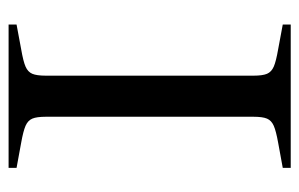

<svg xmlns="http://www.w3.org/2000/svg" viewBox="-148 -566 713 458"><g transform="rotate(-90 209.0 -336.5)"><path d="M38 -19 98 -30Q126 -35 138.5 -40.5Q151 -46 155.5 -56.5Q160 -67 160 -89V-584Q160 -606 155.5 -616.5Q151 -627 138.5 -632.5Q126 -638 98 -643L38 -654V-673H380V-654L321 -643Q292 -638 279.5 -632.5Q267 -627 262.5 -616.5Q258 -606 258 -584V-89Q258 -67 262.5 -56.5Q267 -46 279.5 -40.5Q292 -35 321 -30L380 -19V0H38Z"/></g></svg>

Font: Ibarra Real Nova
Style: Regular
Weight: 400
Designer: Jose Maria Ribagorda & Octavio Pardo
Foundry: Jose Maria Ribagorda
Version: Version 1.014